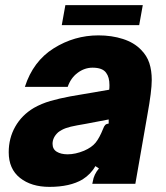

<svg xmlns="http://www.w3.org/2000/svg" viewBox="-20 -717 648 749"><path d="M14 -123Q14 -178 39.5 -223Q65 -268 112 -296Q142 -313 176.5 -323Q211 -333 254 -341L406 -367Q407 -373 407 -385Q407 -416 394 -433Q380 -453 341 -453Q310 -453 283 -433Q256 -413 244 -378H77Q109 -478 189.5 -528.5Q270 -579 364 -579Q416 -579 459.5 -565Q503 -551 530 -523Q553 -500 562.5 -471Q572 -442 572 -405Q572 -362 555 -269L508 0H340L342 -9Q346 -36 366 -60L352 -69Q335 -38 302 -17Q253 12 173 12Q102 12 58 -23Q14 -58 14 -123ZM308 -129Q338 -142 353 -160.5Q368 -179 382 -214Q386 -225 390.5 -229.5Q395 -234 404 -235V-251L315 -234L281 -228Q253 -223 236.5 -217Q220 -211 207 -201Q185 -181 185 -156Q185 -135 201.5 -125Q218 -115 244 -115Q274 -115 308 -129ZM523 -619H221L235 -697H537Z"/></svg>

Font: Open Sauce Sans Black Italic
Style: Regular
Weight: 900
Italic angle: -10°
Designer: Alfredo Marco Pradil
Foundry: Creative Sauce Fz LLC
Version: Version 1.477